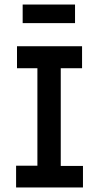

<svg xmlns="http://www.w3.org/2000/svg" viewBox="-20 -827 440 847"><path d="M51 0V-96H145V-526H55V-623H342V-526H248V-95H346V0ZM80 -725V-807H311V-725Z"/></svg>

Font: Inconsolata Condensed ExtraBold
Style: Regular
Weight: 800
Width: 3
Monospace: yes
Designer: Raph Levien, Cyreal, Brenton Simpson
Foundry: Raph Levien, Cyreal, Google
Version: Version 3.001; ttfautohint (v1.8.2.53-6de2)